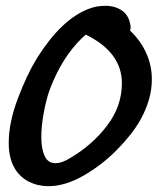

<svg xmlns="http://www.w3.org/2000/svg" viewBox="-20 -672 542 660"><path d="M275 -553Q244 -527 213 -484Q175 -429 150 -361Q140 -334 131 -287.5Q122 -241 122 -201Q122 -160 133.5 -135.5Q145 -111 171 -111Q192 -111 220 -128Q297 -173 348 -240Q399 -307 399 -386Q399 -492 275 -553ZM502 -399Q502 -330 462 -259Q435 -211 383 -158Q331 -105 267.5 -68.5Q204 -32 146 -32Q110 -32 78 -48Q10 -85 10 -181Q10 -250 41 -332.5Q72 -415 107 -472Q192 -607 286 -642Q312 -652 342 -652Q377 -652 401 -634.5Q425 -617 429 -580V-576Q429 -573 427 -567Q463 -533 482.5 -490Q502 -447 502 -399Z"/></svg>

Font: Sedgwick Ave
Style: Regular
Weight: 400
Designer: Kevin Burke, Pedro Vergani
Foundry: Google, Inc.
Version: Version 1.000